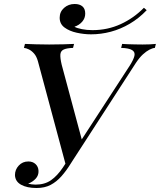

<svg xmlns="http://www.w3.org/2000/svg" viewBox="-20 -928 801 962"><path d="M158 -3Q204 -3 235.5 -25Q267 -47 295 -88.5Q323 -130 359 -186Q359 -186 371.5 -186Q384 -186 384 -186Q357 -145 334.5 -108.5Q312 -72 287.5 -44.5Q263 -17 233.5 -1.5Q204 14 163 14Q115 14 85.5 -2.5Q56 -19 55 -51Q55 -78 74 -98.5Q93 -119 122 -119Q144 -119 158 -106Q172 -93 173 -72Q174 -49 158.5 -32.5Q143 -16 121 -8Q127 -6 137.5 -4.5Q148 -3 158 -3ZM325 -94 311 -96 170 -621Q163 -646 150.5 -660Q138 -674 124.5 -680.5Q111 -687 100 -688L105 -708Q127 -707 160.5 -706Q194 -705 226 -705Q267 -705 297.5 -706Q328 -707 351 -708L346 -688Q315 -687 299.5 -680Q284 -673 282.5 -655.5Q281 -638 289 -604L394 -213L317 -118L630 -599Q649 -629 653.5 -648Q658 -667 642 -677Q626 -687 587 -688L592 -708Q602 -707 619 -706.5Q636 -706 656 -705.5Q676 -705 694 -705Q734 -705 761 -708L756 -688Q744 -687 728.5 -679Q713 -671 696 -655.5Q679 -640 661 -613ZM353 -794Q365 -787 390 -782Q415 -777 443 -777Q519 -777 584.5 -807Q650 -837 701 -889L715 -877Q676 -836 630 -809Q584 -782 535 -769Q486 -756 436 -756Q401 -756 364.5 -764Q328 -772 303.5 -790Q279 -808 279 -839Q279 -869 301 -888.5Q323 -908 354 -908Q379 -908 393 -896Q407 -884 407 -860Q407 -837 392 -819.5Q377 -802 353 -794Z"/></svg>

Font: Playfair Display Medium
Style: Italic
Weight: 500
Italic angle: -14°
Designer: Claus Eggers Sørensen
Foundry: Claus Eggers Sørensen
Version: Version 1.203